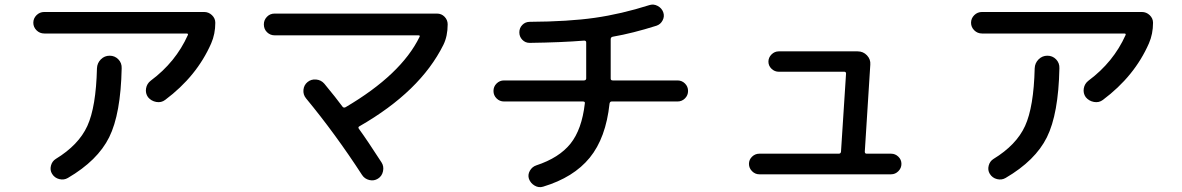

<svg xmlns="http://www.w3.org/2000/svg" viewBox="-20 -763 5040 819"><path d="M168.9 -620.1Q149.4 -620.1 135.7 -633.8Q122.1 -647.5 122.1 -666Q122.1 -684.6 135.7 -698.2Q149.4 -711.9 168.9 -711.9H850.6Q870.1 -711.9 884.3 -698.2Q898.4 -684.6 898.4 -666Q898.4 -618.2 880.9 -578.1Q819.3 -437.5 684.6 -336.9Q668 -324.2 646.5 -328.1Q625 -332 611.3 -348.6Q599.6 -365.2 603 -385.7Q606.4 -406.2 623 -418.9Q729.5 -498 781.2 -613.3Q784.2 -620.1 775.4 -620.1ZM393.6 -471.7Q394.5 -494.1 410.2 -509.8Q425.8 -525.4 447.8 -525.4Q469.7 -525.4 484.9 -509.8Q500 -494.1 499 -471.7Q495.1 -277.3 445.8 -177.7Q396.5 -78.1 269.5 -3.9Q252.9 5.9 232.9 1Q212.9 -3.9 202.1 -21.5Q192.4 -37.1 197.3 -56.2Q202.1 -75.2 217.8 -85Q315.4 -144.5 352.5 -225.6Q389.6 -306.6 393.6 -471.7Z M1151.4 -612.3Q1132.8 -612.3 1119.1 -625.5Q1105.5 -638.7 1105.5 -659.2Q1105.5 -677.7 1118.7 -691.4Q1131.8 -705.1 1151.4 -705.1H1843.8Q1863.3 -705.1 1876.5 -691.4Q1889.6 -677.7 1889.6 -659.2Q1889.6 -608.4 1871.1 -571.3Q1772.5 -373 1513.7 -224.6Q1505.9 -220.7 1510.7 -213.9Q1546.9 -164.1 1607.4 -70.3Q1618.2 -53.7 1613.8 -32.7Q1609.4 -11.7 1592.3 -1Q1575.2 9.8 1555.2 4.9Q1535.2 0 1524.4 -16.6Q1411.1 -191.4 1285.2 -343.8Q1272.5 -359.4 1274.4 -379.9Q1276.4 -400.4 1292 -413.1Q1307.6 -425.8 1328.6 -423.8Q1349.6 -421.9 1363.3 -406.2Q1414.1 -344.7 1441.4 -307.6Q1446.3 -301.8 1454.1 -305.7Q1691.4 -445.3 1769.5 -605.5Q1773.4 -612.3 1764.6 -612.3Z M2129.9 -330.1Q2111.3 -330.1 2098.1 -343.3Q2085 -356.4 2085 -375Q2085 -393.6 2098.1 -406.7Q2111.3 -419.9 2129.9 -419.9H2470.7Q2479.5 -419.9 2480.5 -427.7V-582Q2480.5 -589.8 2471.7 -589.8Q2377 -582 2239.3 -580.1Q2220.7 -580.1 2208 -593.3Q2195.3 -606.4 2195.3 -625Q2195.3 -643.6 2208 -656.7Q2220.7 -669.9 2240.2 -669.9Q2404.3 -670.9 2517.1 -687Q2629.9 -703.1 2750 -741.2Q2767.6 -747.1 2785.2 -737.8Q2802.7 -728.5 2809.1 -710.9Q2815.4 -693.4 2806.6 -676.3Q2797.9 -659.2 2780.3 -653.3Q2678.7 -621.1 2593.8 -606.4Q2585 -604.5 2585 -595.7V-427.7Q2585 -419.9 2593.8 -419.9H2870.1Q2888.7 -419.9 2901.9 -406.7Q2915 -393.6 2915 -375Q2915 -356.4 2901.9 -343.3Q2888.7 -330.1 2870.1 -330.1H2588.9Q2582 -330.1 2580.1 -321.3Q2564.5 -174.8 2495.6 -90.3Q2426.8 -5.9 2296.9 33.2Q2278.3 39.1 2260.7 28.8Q2243.2 18.6 2236.3 0Q2230.5 -17.6 2240.2 -34.7Q2250 -51.8 2267.6 -57.6Q2365.2 -89.8 2413.6 -150.4Q2461.9 -210.9 2474.6 -321.3Q2476.6 -330.1 2466.8 -330.1Z M3218.8 -19.5Q3201.2 -19.5 3188 -32.7Q3174.8 -45.9 3174.8 -64Q3174.8 -82 3188 -94.7Q3201.2 -107.4 3218.8 -107.4H3557.6Q3566.4 -107.4 3567.4 -116.2Q3571.3 -172.9 3588.9 -449.2Q3588.9 -457 3581.1 -457H3301.8Q3284.2 -457 3271 -469.7Q3257.8 -482.4 3257.8 -500Q3257.8 -517.6 3271 -530.8Q3284.2 -543.9 3301.8 -543.9H3638.7Q3662.1 -543.9 3678.2 -526.9Q3694.3 -509.8 3692.4 -487.3L3668.9 -116.2Q3668.9 -107.4 3676.8 -107.4H3781.2Q3798.8 -107.4 3812 -94.7Q3825.2 -82 3825.2 -64Q3825.2 -45.9 3812 -32.7Q3798.8 -19.5 3781.2 -19.5Z M4168.9 -620.1Q4149.4 -620.1 4135.7 -633.8Q4122.1 -647.5 4122.1 -666Q4122.1 -684.6 4135.7 -698.2Q4149.4 -711.9 4168.9 -711.9H4850.6Q4870.1 -711.9 4884.3 -698.2Q4898.4 -684.6 4898.4 -666Q4898.4 -618.2 4880.9 -578.1Q4819.3 -437.5 4684.6 -336.9Q4668 -324.2 4646.5 -328.1Q4625 -332 4611.3 -348.6Q4599.6 -365.2 4603 -385.7Q4606.4 -406.2 4623 -418.9Q4729.5 -498 4781.2 -613.3Q4784.2 -620.1 4775.4 -620.1ZM4393.6 -471.7Q4394.5 -494.1 4410.2 -509.8Q4425.8 -525.4 4447.8 -525.4Q4469.7 -525.4 4484.9 -509.8Q4500 -494.1 4499 -471.7Q4495.1 -277.3 4445.8 -177.7Q4396.5 -78.1 4269.5 -3.9Q4252.9 5.9 4232.9 1Q4212.9 -3.9 4202.1 -21.5Q4192.4 -37.1 4197.3 -56.2Q4202.1 -75.2 4217.8 -85Q4315.4 -144.5 4352.5 -225.6Q4389.6 -306.6 4393.6 -471.7Z"/></svg>

Font: Rounded Mgen+ 2m medium
Style: Regular
Weight: 500
Designer: [Source Han Sans]
Ryoko NISHIZUKA  (kana & ideographs); Paul D. Hunt (Latin, Greek & Cyrillic); Wenlong ZHANG  (bopomofo
Version: Version 1.059.20150602